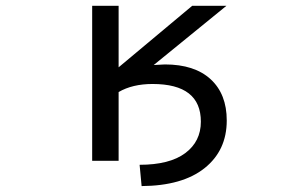

<svg xmlns="http://www.w3.org/2000/svg" viewBox="-20 -544 1040 652"><path d="M382.8 -315.4 632.8 -524.4H749L502 -323.2Q518.6 -324.2 540 -325.2Q640.6 -325.2 695.3 -274.9Q750 -224.6 750 -134.8Q750 -33.2 674.8 26.9Q599.6 86.9 460.9 87.9L454.1 15.6Q555.7 15.6 608.9 -23.9Q662.1 -63.5 662.1 -130.9Q662.1 -258.8 498 -258.8Q429.7 -258.8 382.8 -231.4V2H293V-524.4H382.8Z"/></svg>

Font: Gen Shin Gothic Monospace Regular
Style: Regular
Weight: 400
Designer: [Source Han Sans]
Ryoko NISHIZUKA  (kana & ideographs); Paul D. Hunt (Latin, Greek & Cyrillic); Wenlong ZHANG  (bopomofo
Version: Version 1.002.20150607